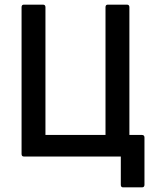

<svg xmlns="http://www.w3.org/2000/svg" viewBox="-20 -675 665 828"><path d="M511 133Q501 133 501 122V0H83Q73 0 73 -11V-644Q73 -655 83 -655H165Q176 -655 176 -644V-93H435V-644Q435 -655 445 -655H527Q538 -655 538 -644V-93H592Q603 -93 603 -82V122Q603 133 592 133Z"/></svg>

Font: Sofia Sans Extra Cond
Style: Bold
Weight: 700
Width: 1
Designer: Botio Nikoltchev, Ani Petrova
Foundry: lettersoup
Version: Version 4.100; ttfautohint (v1.8.3)